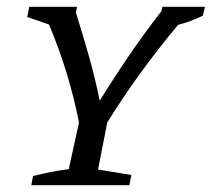

<svg xmlns="http://www.w3.org/2000/svg" viewBox="-20 -544 622 564"><path d="M72 0 77 -27Q106 -34 131 -39Q156 -44 182 -47L212 -184Q183 -332 124 -472L60 -494L66 -524H206L203 -507Q224 -440 242 -376Q260 -312 273 -248Q309 -307 355.5 -375.5Q402 -444 454 -511L457 -524H582L576 -498Q539 -480 503 -471Q444 -400 392 -328.5Q340 -257 295 -184L268 -46L366 -30L360 0Z"/></svg>

Font: Piazzolla SC
Style: Italic
Weight: 400
Italic angle: -11.3°
Designer: Juan Pablo del Peral
Foundry: Huerta Tipografica
Version: Version 1.330